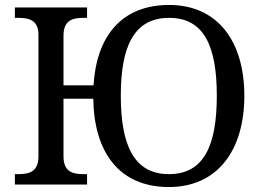

<svg xmlns="http://www.w3.org/2000/svg" viewBox="-20 -744 1060 774"><path d="M661 10C856 10 965 -137 965 -358C965 -579 856 -724 662 -724C469 -724 369 -597 357 -400H236V-600C236 -663 273 -672 318 -672H331V-714H40V-672H53C97 -672 135 -663 135 -604V-114C135 -51 98 -42 53 -42H40V0H331V-42H318C273 -42 236 -51 236 -114V-346H356C359 -132 459 10 661 10ZM661 -42C520 -42 467 -159 467 -358C467 -557 520 -672 662 -672C803 -672 854 -557 854 -358C854 -159 803 -42 661 -42Z"/></svg>

Font: Noto Serif
Style: Regular
Weight: 400
Designer: Monotype Design Team
Foundry: Monotype Imaging Inc.
Version: Version 2.015